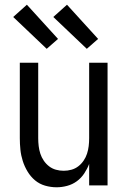

<svg xmlns="http://www.w3.org/2000/svg" viewBox="-20 -786 540 814"><path d="M220 8Q195 8 171 1Q147 -6 128.5 -21.5Q110 -37 97 -58.5Q84 -80 76.5 -103.5Q69 -127 66.5 -151.5Q64 -176 64 -200V-520H142V-200Q142 -183 144 -166.5Q146 -150 151 -134.5Q156 -119 165.5 -105Q175 -91 188 -81Q201 -71 217 -66.5Q233 -62 250 -62Q267 -62 283 -66.5Q299 -71 312 -81Q325 -91 334.5 -105Q344 -119 349 -134.5Q354 -150 356 -166.5Q358 -183 358 -200V-520H436V0H358V-91Q350 -70 337 -50.5Q324 -31 305.5 -17.5Q287 -4 264.5 2Q242 8 220 8ZM348 -579 206 -714 264 -766 396 -621ZM178 -579 36 -714 94 -766 226 -621Z"/></svg>

Font: Iosevka MaddieWtf
Style: Regular
Weight: 400
Monospace: yes
Designer: Belleve Invis
Foundry: Belleve Invis
Version: Version 31.3.0; ttfautohint (v1.8.3)